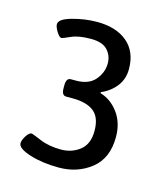

<svg xmlns="http://www.w3.org/2000/svg" viewBox="-73 -820 457 534"><g transform="rotate(15 155.0 -553.5)"><path d="M24 -382Q24 -391 32 -403.5Q40 -416 47 -416Q50 -416 76 -405Q102 -394 137 -394Q168 -394 191 -412Q214 -430 214 -468Q214 -507 193 -523.5Q172 -540 132 -540H113Q100 -540 100 -561V-569Q100 -590 113 -590H128Q165 -590 183 -611.5Q201 -633 201 -659Q201 -681 186.5 -697Q172 -713 138 -713Q103 -713 82 -703.5Q61 -694 58 -694Q52 -694 44 -707Q36 -720 36 -728Q36 -743 72 -753Q108 -763 143 -763Q198 -763 230 -736Q262 -709 262 -659Q262 -630 245.5 -609Q229 -588 203 -577V-574Q234 -565 255 -536.5Q276 -508 276 -467Q276 -406 237 -375Q198 -344 144 -344Q97 -344 60.5 -355.5Q24 -367 24 -382Z"/></g></svg>

Font: Asap-Medium
Style: Regular
Weight: 500
Designer: Pablo Cosgaya
Foundry: Omnibus-Type
Version: Version 2.000; ttfautohint (v1.8)